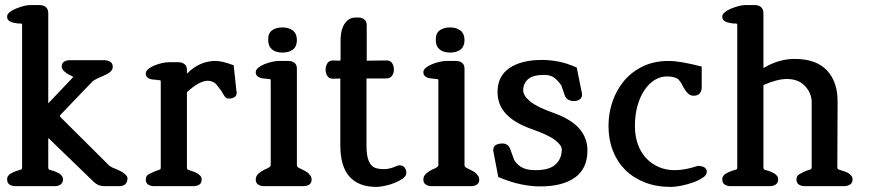

<svg xmlns="http://www.w3.org/2000/svg" viewBox="-20 -733 3441 756"><path d="M170 -326 265 -426Q269 -430 269 -431Q269 -432 268 -431Q267 -430 267 -431Q264 -433 260 -435Q256 -437 252 -439Q240 -445 231.5 -453.5Q223 -462 223 -470Q223 -484 232 -490Q241 -496 254 -496H391Q403 -496 413.5 -490Q424 -484 424 -470Q424 -458 413.5 -449.5Q403 -441 386 -434Q375 -429 362.5 -423.5Q350 -418 342 -410L222 -285Q217 -280 216.5 -278Q216 -276 216 -275Q216 -274 218 -272L411 -80Q411 -80 423 -73Q428 -71 434 -68.5Q440 -66 445 -64Q461 -57 471.5 -48Q482 -39 482 -31Q482 -17 474 -8.5Q466 0 450 0H391Q366 0 348 -18L170 -190V-73Q170 -66 176.5 -64Q183 -62 191 -60Q196 -58 202 -55.5Q208 -53 213 -50Q218 -47 223 -41Q228 -35 228 -27Q228 -13 218.5 -6.5Q209 0 196 0H40Q28 0 18 -6Q8 -12 8 -27Q8 -35 12.5 -41Q17 -47 23 -50Q28 -53 33.5 -55.5Q39 -58 45 -60Q53 -63 60 -64.5Q67 -66 67 -73V-635Q67 -641 60.5 -640.5Q54 -640 48 -641Q42 -642 36 -643Q30 -644 25 -646Q19 -648 13.5 -653Q8 -658 8 -668Q8 -677 18 -685Q28 -693 42.5 -699Q57 -705 72 -709Q87 -713 98 -713H137Q152 -713 161 -704.5Q170 -696 170 -682Z M885 -345Q875 -344 869.5 -348.5Q864 -353 862 -358Q860 -360 859 -362.5Q858 -365 856 -367Q855 -371 850 -377L830 -403Q815 -415 798 -415Q765 -415 716 -370V-73Q716 -66 722.5 -64Q729 -62 737 -59Q750 -55 759 -49Q764 -46 769 -40.5Q774 -35 774 -26Q774 -12 764.5 -6Q755 0 742 0H586Q574 0 564 -6Q554 -12 554 -26Q554 -41 566.5 -47.5Q579 -54 591 -59Q599 -62 606 -64Q613 -66 613 -72V-412Q613 -418 606.5 -417.5Q600 -417 594 -419Q581 -419 571 -422Q565 -424 559.5 -429Q554 -434 554 -444Q554 -453 563.5 -461Q573 -469 587.5 -475Q602 -481 617.5 -484.5Q633 -488 645 -488H683Q697 -488 706.5 -480.5Q716 -473 716 -458V-443Q766 -493 828 -493Q842 -493 859 -489Q876 -485 900 -476L911 -374V-373Q911 -372 911.5 -371.5Q912 -371 912 -370Q912 -355 902.5 -350Q893 -345 885 -345Z M1092 -526Q1066 -526 1051 -538.5Q1036 -551 1036 -575Q1035 -601 1050.5 -613Q1066 -625 1092 -625Q1118 -625 1133.5 -612.5Q1149 -600 1149 -575Q1149 -550 1133.5 -538Q1118 -526 1092 -526ZM1175 0H1019Q1007 0 997 -6Q987 -12 987 -26Q987 -40 998 -49.5Q1009 -59 1023 -66Q1028 -68 1032.5 -70Q1037 -72 1041 -75Q1046 -79 1046 -82V-416Q1046 -422 1039.5 -422Q1033 -422 1027 -423Q1021 -424 1015 -424.5Q1009 -425 1004 -427Q998 -429 992.5 -434Q987 -439 987 -449Q987 -458 996.5 -466Q1006 -474 1020.5 -480Q1035 -486 1050.5 -489.5Q1066 -493 1078 -493H1116Q1130 -493 1139.5 -485.5Q1149 -478 1149 -463V-83Q1149 -76 1156 -72.5Q1163 -69 1171 -65Q1184 -59 1193 -52Q1198 -47 1202.5 -41Q1207 -35 1207 -26Q1207 -12 1197.5 -6Q1188 0 1175 0Z M1423 -424V-162Q1423 -132 1427.5 -113.5Q1432 -95 1440.5 -84.5Q1449 -74 1462 -70.5Q1475 -67 1492 -67Q1505 -67 1517.5 -70.5Q1530 -74 1541 -79L1547 -81Q1548 -81 1549.5 -81.5Q1551 -82 1553 -82Q1567 -82 1573.5 -73Q1580 -64 1580 -53Q1580 -40 1566 -30Q1552 -20 1533 -12.5Q1514 -5 1494 -1Q1474 3 1462 3Q1393 3 1356.5 -37Q1320 -77 1320 -162V-424L1294 -423Q1277 -422 1269.5 -433Q1262 -444 1262 -459Q1262 -473 1269.5 -484.5Q1277 -496 1295 -495L1314 -494Q1319 -494 1320 -495Q1321 -496 1321 -501V-577Q1321 -587 1323 -601.5Q1325 -616 1331.5 -630Q1338 -644 1350 -654Q1362 -664 1381 -664H1391Q1405 -664 1414.5 -656.5Q1424 -649 1424 -634V-494L1499 -495Q1516 -496 1523.5 -485Q1531 -474 1531 -459Q1531 -445 1523.5 -434.5Q1516 -424 1499 -424Z M1752 -526Q1726 -526 1711 -538.5Q1696 -551 1696 -575Q1695 -601 1710.5 -613Q1726 -625 1752 -625Q1778 -625 1793.5 -612.5Q1809 -600 1809 -575Q1809 -550 1793.5 -538Q1778 -526 1752 -526ZM1835 0H1679Q1667 0 1657 -6Q1647 -12 1647 -26Q1647 -40 1658 -49.5Q1669 -59 1683 -66Q1688 -68 1692.5 -70Q1697 -72 1701 -75Q1706 -79 1706 -82V-416Q1706 -422 1699.5 -422Q1693 -422 1687 -423Q1681 -424 1675 -424.5Q1669 -425 1664 -427Q1658 -429 1652.5 -434Q1647 -439 1647 -449Q1647 -458 1656.5 -466Q1666 -474 1680.5 -480Q1695 -486 1710.5 -489.5Q1726 -493 1738 -493H1776Q1790 -493 1799.5 -485.5Q1809 -478 1809 -463V-83Q1809 -76 1816 -72.5Q1823 -69 1831 -65Q1844 -59 1853 -52Q1858 -47 1862.5 -41Q1867 -35 1867 -26Q1867 -12 1857.5 -6Q1848 0 1835 0Z M2107 1Q2070 1 2030 -7.5Q1990 -16 1942 -36L1922 -140Q1922 -157 1933 -162.5Q1944 -168 1958 -168Q1981 -168 1989 -146L2004 -105Q2012 -88 2032 -75.5Q2052 -63 2088 -63Q2144 -63 2168 -86Q2192 -109 2192 -144Q2192 -161 2165.5 -181.5Q2139 -202 2073 -225Q2007 -248 1973 -284Q1939 -320 1939 -371Q1939 -433 1986 -465Q2033 -497 2114 -497Q2146 -497 2179.5 -490.5Q2213 -484 2251 -467L2272 -362Q2272 -348 2262.5 -341.5Q2253 -335 2240 -335Q2227 -335 2217.5 -340.5Q2208 -346 2204 -357L2190 -397Q2176 -417 2161.5 -427.5Q2147 -438 2122 -438Q2077 -438 2058.5 -420.5Q2040 -403 2040 -377Q2040 -357 2066.5 -334.5Q2093 -312 2158 -289Q2293 -242 2293 -141Q2293 -69 2244 -34Q2195 1 2107 1Z M2621 3Q2564 3 2518.5 -15Q2473 -33 2441.5 -64.5Q2410 -96 2393 -140Q2376 -184 2376 -237Q2376 -288 2392 -334Q2408 -380 2438 -415.5Q2468 -451 2512 -472Q2556 -493 2612 -493Q2637 -493 2668 -487.5Q2699 -482 2743 -471V-388Q2743 -374 2735 -365Q2727 -356 2711 -356Q2698 -356 2688 -366Q2678 -376 2670 -391Q2667 -396 2664.5 -401.5Q2662 -407 2658 -412Q2652 -421 2646 -424Q2636 -429 2626 -430.5Q2616 -432 2605 -432Q2581 -432 2558.5 -418.5Q2536 -405 2518.5 -379.5Q2501 -354 2490.5 -318Q2480 -282 2480 -237Q2480 -197 2491.5 -165Q2503 -133 2524 -110.5Q2545 -88 2573.5 -75.5Q2602 -63 2637 -63Q2656 -63 2678.5 -67Q2701 -71 2728 -80Q2740 -80 2751.5 -75Q2763 -70 2763 -56Q2763 -44 2747.5 -33.5Q2732 -23 2710 -15Q2688 -7 2663.5 -2Q2639 3 2621 3Z M3304 0H3148Q3136 0 3126 -6Q3116 -12 3116 -27Q3116 -41 3129 -48Q3142 -55 3153 -60Q3161 -63 3168.5 -65Q3176 -67 3176 -73V-330Q3176 -366 3150 -394Q3124 -422 3078 -422Q3040 -422 2986 -398V-73Q2986 -66 2992.5 -64Q2999 -62 3007 -60Q3012 -58 3018 -55.5Q3024 -53 3029 -50Q3034 -47 3039 -41Q3044 -35 3044 -27Q3044 -13 3034.5 -6.5Q3025 0 3012 0H2856Q2844 0 2834 -6Q2824 -12 2824 -27Q2824 -35 2828.5 -41Q2833 -47 2839 -50Q2844 -53 2849.5 -55.5Q2855 -58 2861 -60Q2869 -63 2876 -64.5Q2883 -66 2883 -73V-635Q2883 -641 2876.5 -640.5Q2870 -640 2864 -641Q2858 -642 2852 -643Q2846 -644 2841 -646Q2835 -648 2829.5 -653Q2824 -658 2824 -668Q2824 -677 2834 -685Q2844 -693 2858.5 -699Q2873 -705 2888 -709Q2903 -713 2914 -713H2953Q2968 -713 2977 -704.5Q2986 -696 2986 -682V-465Q3046 -501 3109 -501Q3194 -501 3236.5 -455.5Q3279 -410 3278 -330L3277 -74Q3277 -67 3284 -65Q3291 -63 3299 -60Q3305 -58 3311 -56Q3317 -54 3322 -50Q3327 -47 3332 -41Q3337 -35 3337 -27Q3337 -12 3326.5 -6Q3316 0 3304 0Z"/></svg>

Font: Jura
Style: Bold
Weight: 700
Designer: Ed Merritt
Foundry: Ten by Twenty
Version: Version 1.007